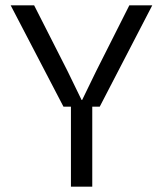

<svg xmlns="http://www.w3.org/2000/svg" viewBox="-20 -700 611 720"><path d="M218 -300 20 -680H108L233 -434L286 -325H288L341 -434L465 -680H551L354 -300H326V0H246V-300Z"/></svg>

Font: TASA Orbiter Display
Style: Regular
Weight: 400
Designer: Weizhong Zhang
Version: Version 1.000;Glyphs 3.1.2 (3151)